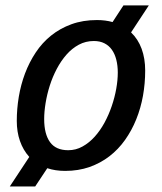

<svg xmlns="http://www.w3.org/2000/svg" viewBox="-20 -611 589 698"><path d="M332.5 -538.1Q363.3 -538.1 389.2 -530.8L428.7 -591.3H521L456.5 -493.2Q481.9 -468.8 494.9 -433.6Q507.8 -398.4 507.8 -354.5Q507.8 -308.1 499.8 -262.9Q491.7 -217.8 475.3 -177.2Q459 -136.7 434.6 -102.3Q410.2 -67.9 377.9 -43Q345.7 -18.1 305.4 -3.9Q265.1 10.3 216.8 10.3Q181.2 10.3 151.9 0.5L107.9 66.9H15.6L86.4 -40.5Q64 -65.4 52.5 -98.6Q41 -131.8 41 -171.4Q41 -214.8 48.3 -259Q55.7 -303.2 71 -344Q86.4 -384.8 109.9 -420.2Q133.3 -455.6 165.8 -481.7Q198.2 -507.8 239.7 -522.9Q281.2 -538.1 332.5 -538.1ZM140.6 -178.2Q140.6 -123.5 161.9 -94.2Q183.1 -64.9 228 -64.9Q255.9 -64.9 280 -78.4Q304.2 -91.8 324.2 -114Q344.2 -136.2 359.9 -165Q375.5 -193.8 386.2 -225.3Q397 -256.8 402.6 -288.3Q408.2 -319.8 408.2 -347.2Q408.2 -372.6 402.8 -393.8Q397.5 -415 386.7 -430.2Q376 -445.3 359.6 -453.6Q343.3 -461.9 321.3 -461.9Q291.5 -461.9 266.6 -448.5Q241.7 -435.1 221.7 -412.4Q201.7 -389.6 186.3 -360.4Q170.9 -331.1 160.9 -299.6Q150.9 -268.1 145.8 -236.6Q140.6 -205.1 140.6 -178.2Z"/></svg>

Font: Ufes Sans
Style: Italic
Weight: 400
Designer: Ricardo Esteves & Filipe Motta
Foundry: ProDesignUfes - Ricardo Esteves, Filipe Motta
Version: Version 2.0